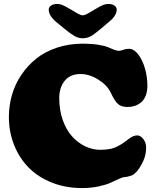

<svg xmlns="http://www.w3.org/2000/svg" viewBox="-20 -935 778 970"><path d="M458.5 -887.2Q489.7 -905.8 502 -910.4Q514.2 -915 527.8 -915Q545.9 -915 557.9 -907Q569.8 -898.9 569.8 -885.7Q569.8 -863.8 546.4 -838.4L500.5 -798.8Q461.4 -765.6 441.7 -753.7Q421.9 -741.7 397.9 -741.7Q376.5 -741.7 356.9 -752.7Q337.4 -763.7 305.7 -789.6L257.3 -829.6Q246.6 -840.8 241.2 -847.4Q235.8 -854 231 -864.5Q226.1 -875 226.1 -885.7Q226.1 -898.9 238 -907Q250 -915 268.1 -915Q281.7 -915 293.9 -910.4Q306.2 -905.8 337.4 -887.2Q342.3 -884.3 351.6 -878.7Q360.8 -873 365.2 -870.6Q369.6 -868.2 376 -864.7Q382.3 -861.3 387.5 -859.6Q392.6 -857.9 397.9 -857.4Q403.3 -857.9 408.4 -859.6Q413.6 -861.3 419.9 -864.7Q426.3 -868.2 430.7 -870.6Q435.1 -873 444.3 -878.7Q453.6 -884.3 458.5 -887.2ZM394.5 15.1Q312 15.1 242.7 -12.2Q173.3 -39.6 125.7 -87.4Q78.1 -135.3 51.5 -201.7Q24.9 -268.1 24.9 -344.2Q24.9 -401.4 40.3 -455.1Q55.7 -508.8 87.2 -555.9Q118.7 -603 162.6 -638.4Q206.5 -673.8 267.6 -694.1Q328.6 -714.4 399.4 -714.4Q443.8 -714.4 477.5 -708.7Q511.2 -703.1 526.4 -696.3Q541.5 -689.5 556.2 -683.8Q570.8 -678.2 581.5 -678.2Q589.4 -678.2 602.3 -683.3Q615.2 -688.5 630.9 -688.5Q657.2 -688.5 679.2 -658.9Q701.2 -629.4 712.9 -587.2Q724.6 -544.9 724.6 -502.4Q724.6 -473.1 716.1 -451.4Q707.5 -429.7 692.6 -417.7Q677.7 -405.8 661.1 -400.1Q644.5 -394.5 625.5 -394.5Q592.3 -394.5 575.4 -410.2Q558.6 -425.8 539.1 -467.8Q521 -505.4 476.1 -533.2Q431.2 -561 387.2 -561Q335 -561 307.1 -527.1Q279.3 -493.2 279.3 -439Q279.3 -379.4 296.9 -329.1Q314.5 -278.8 343.8 -246.3Q373 -213.9 409.9 -196Q446.8 -178.2 485.8 -178.2Q513.2 -178.2 534.2 -182.1Q555.2 -186 573.5 -195.6Q591.8 -205.1 601.8 -211.9Q611.8 -218.8 631.3 -233.9Q653.3 -251 673.3 -251Q689.5 -251 703.9 -232.7Q718.3 -214.4 718.3 -188.5Q718.3 -152.3 702.6 -119.1Q687 -85.9 668.5 -65.9Q656.7 -53.2 644.5 -48.3Q624.5 -41 609.4 -40.5Q600.1 -40 580.8 -31.2Q561.5 -22.5 539.8 -12.2Q518.1 -2 478.8 6.6Q439.5 15.1 394.5 15.1Z"/></svg>

Font: Cooper* Black
Style: Regular
Weight: 900
Designer: Owen Earl
Foundry: indestructible type*
Version: Version 0.001